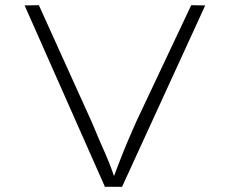

<svg xmlns="http://www.w3.org/2000/svg" viewBox="-20 -721 886 741"><path d="M385 0 75 -700 130 -701 335 -248Q350 -211 363 -181.5Q376 -152 388 -124.5Q400 -97 410.5 -68.5Q421 -40 433 -5H406Q427 -61 443 -102Q459 -143 474 -178.5Q489 -214 507 -254L718 -701L772 -700L451 0Z"/></svg>

Font: Lexend Peta ExtraLight
Style: Regular
Weight: 250
Version: Version 1.007